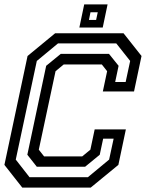

<svg xmlns="http://www.w3.org/2000/svg" viewBox="-20 -851 662 871"><path d="M81 0 0 -103 105 -597 230 -700H540.5L622 -597L588 -436H446.5L466 -528L442 -558.5H269L232 -528L156 -172L180 -141.5H353L390 -172L409.5 -264H551L517 -103L391.5 0ZM114 -47H378.5L475 -127L495.5 -222H448L432.5 -149L366 -94.5H147L104 -149L189.5 -552.5L255.5 -606.5H474.5L518 -552.5L502.5 -479H550L570.5 -574.5L507.5 -654H243L147 -574.5L51.5 -127ZM340 -726 362 -831H468L446 -726ZM383.5 -760.5H416L423.5 -795.5H390.5Z"/></svg>

Font: Tourney Medium
Style: Italic
Weight: 500
Italic angle: -12°
Version: Version 1.015